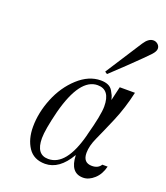

<svg xmlns="http://www.w3.org/2000/svg" viewBox="-132 -791 769 892"><g transform="rotate(20 252.5 -344.5)"><path d="M84 -131.8Q84 -201.7 113 -273.4Q142.1 -345.2 195.1 -393.6Q248 -441.9 307.1 -441.9Q328.1 -441.9 343 -435.5Q357.9 -429.2 366.5 -414.6Q375 -399.9 377.4 -394Q379.9 -388.2 383.8 -373L399.9 -441.9H475.1Q457 -360.8 427.5 -291.5Q397.9 -222.2 378.4 -179.7Q358.9 -137.2 358.9 -103Q358.9 -54.2 402.8 -54.2Q433.6 -54.2 446.8 -76.2H473.1Q463.4 -36.1 437.3 -12.5Q411.1 11.2 382.8 11.2Q318.8 11.2 315.9 -75.2H314.9Q265.1 10.7 194.8 11.2Q138.7 11.2 111.3 -29.8Q84 -70.8 84 -131.8ZM141.1 -96.2Q141.1 -15.1 201.2 -15.1Q290 -15.1 333 -180.2Q334 -184.1 334 -185.1Q362.8 -291 362.8 -333Q362.8 -416 300.8 -416Q212.9 -416 165 -233.9Q141.1 -138.2 141.1 -96.2ZM312 -486.8V-487.8L428.2 -668Q449.2 -700.2 473.1 -700.2Q485.4 -700.2 495.1 -691.7Q504.9 -683.1 504.9 -670.2Q504.9 -657.2 488.5 -639.2Q472.2 -621.1 395 -546.9Q352.1 -505.9 324.2 -480H321.8Z"/></g></svg>

Font: CMU Classical Serif
Style: Italic
Weight: 500
Italic angle: -14.04°
Version: Version 0.7.0